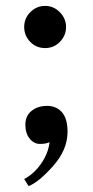

<svg xmlns="http://www.w3.org/2000/svg" viewBox="-20 -487 314 651"><path d="M204 -395.5Q204 -367 183.5 -345.5Q163 -324 133 -324Q103 -324 82.5 -345Q62 -366 62 -395.5Q62 -425 83 -446Q104 -467 133 -467Q162 -467 183 -445.5Q204 -424 204 -395.5ZM209 -40Q209 21 160 76Q111 131 77 144L62 120Q96 102 120 67Q144 32 148 -5Q136 1 115.5 1Q95 1 80.5 -17Q66 -35 66 -64.5Q66 -94 87 -111Q108 -128 139.5 -128Q171 -128 190 -106.5Q209 -85 209 -40Z"/></svg>

Font: Rufina
Style: Bold
Weight: 700
Designer: Martin Sommaruga
Foundry: Martin Sommaruga
Version: Version 1.001